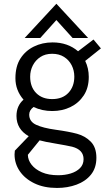

<svg xmlns="http://www.w3.org/2000/svg" viewBox="-20 -746 552 996"><path d="M276 229Q208 229 158.8 205.2Q109.5 181.5 82.5 142Q55.5 102.5 55.5 55Q55.5 46.5 57 35.5L129 -39.5Q65.5 -75.5 65.5 -144.5Q65.5 -197 102 -229Q60 -277.5 60 -340Q60 -402 86 -442.5Q112 -483 155.8 -504.5Q199.5 -526 252.5 -526Q331.5 -526 385 -480L465 -541L503.5 -495L422 -430Q440.5 -392 440.5 -347Q440.5 -291 414.8 -251.5Q389 -212 346.2 -191Q303.5 -170 251 -170Q198.5 -170 154 -191Q131.5 -174 131.5 -151.5Q131.5 -115.5 167.2 -98.8Q203 -82 268.5 -73Q337.5 -63.5 379.8 -52Q422 -40.5 451 -11Q480 18.5 480 72.5Q480 125 452 159.8Q424 194.5 377.2 211.8Q330.5 229 276 229ZM250.5 -232Q304.5 -232 335 -264.5Q365.5 -297 365.5 -348.5Q365.5 -380.5 351.8 -407.5Q338 -434.5 312.2 -450.8Q286.5 -467 250.5 -467Q214.5 -467 189.2 -450.2Q164 -433.5 150.2 -406.5Q136.5 -379.5 136.5 -348.5Q136.5 -295 167.5 -263.5Q198.5 -232 250.5 -232ZM282 163Q317 163 347 153.8Q377 144.5 395.2 126Q413.5 107.5 413.5 79.5Q413.5 30.5 354 15Q328 9 266.5 -1.5Q211.5 -10.5 185.5 -18L124.5 57Q125 84.5 143.8 108.5Q162.5 132.5 197.2 147.8Q232 163 282 163ZM437 -549H356.5L272.5 -642L189 -549H108L272.5 -726.5Z"/></svg>

Font: Acari Sans
Style: Regular
Weight: 400
Designer: Alfredo Marco Pradil and Stefan Peev (font) & Cristiano Sobral (main changes)
Foundry: Alfredo Marco Pradil and Stefan Peev (font) & Cristiano Sobral (main changes)
Version: Version 1.063; ttfautohint (v1.8.3)